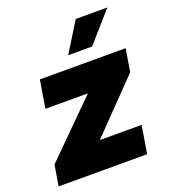

<svg xmlns="http://www.w3.org/2000/svg" viewBox="-139 -869 863 971"><g transform="rotate(-20 292.5 -383.0)"><path d="M9.3 0 27.8 -111.3 307.1 -389.2 307.6 -391.6H80.6L105.5 -541H566.9L546.9 -418.5L288.1 -151.9L287.6 -148.9H510.3L485.8 0ZM281.7 -606.9 380.4 -766.1H550.3L410.6 -606.9Z"/></g></svg>

Font: Inter 17pt Black
Style: Italic
Weight: 900
Italic angle: -9.3988°
Version: Version 4.001;git-66647c0bb